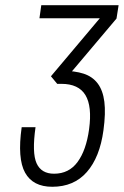

<svg xmlns="http://www.w3.org/2000/svg" viewBox="-20 -707 474 735"><path d="M199 -386H215L426 -636L434 -687H138L131 -637H362L175 -415ZM213 -436 206 -386H215Q281 -386 307 -343Q333 -300 321 -212Q310 -132 277 -87Q244 -42 187 -42Q138 -42 120 -82Q102 -122 116 -220H63Q46 -100 76 -46Q106 8 180 8Q263 8 312.5 -48.5Q362 -105 376 -208Q385 -274 379.5 -317.5Q374 -361 354 -387.5Q334 -414 300 -425Q266 -436 218 -436Z"/></svg>

Font: Secuela Light
Style: Italic
Weight: 300
Italic angle: -8°
Designer: Fernando Haro
Foundry: deFharo
Version: Version 1.708